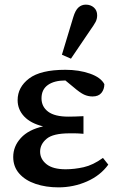

<svg xmlns="http://www.w3.org/2000/svg" viewBox="-20 -794 510 828"><path d="M232 14Q178 14 133.5 -1Q89 -16 63 -45.5Q37 -75 37 -117Q37 -163 70 -199Q103 -235 166 -249Q112 -262 84 -292Q56 -322 56 -362Q56 -418 105.5 -455.5Q155 -493 262 -493Q321 -493 368 -476.5Q415 -460 430 -431Q430 -409 417.5 -393.5Q405 -378 379 -378Q360 -378 342.5 -386Q325 -394 296 -419L262 -447Q214 -447 186.5 -427.5Q159 -408 159 -370Q159 -334 187.5 -312.5Q216 -291 275 -291Q290 -291 303.5 -291.5Q317 -292 340 -293V-217Q315 -219 303 -219Q291 -219 280 -219Q209 -219 181 -195.5Q153 -172 153 -140Q153 -108 180.5 -86Q208 -64 263 -64Q301 -64 341 -73Q381 -82 424 -113L447 -84Q413 -37 355 -11.5Q297 14 232 14ZM247 -558 296 -720Q305 -750 318.5 -762Q332 -774 350 -774Q371 -774 385 -761.5Q399 -749 399 -728Q399 -712 392 -699Q385 -686 370 -665L286 -541Z"/></svg>

Font: Source Serif 4 Semibold
Style: Regular
Weight: 600
Designer: Frank Grießhammer
Foundry: Adobe
Version: Version 4.005;hotconv 1.1.0;makeotfexe 2.6.0